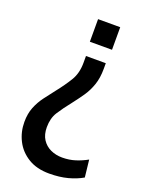

<svg xmlns="http://www.w3.org/2000/svg" viewBox="-137 -566 638 847"><g transform="rotate(20 182.0 -143.0)"><path d="M271.5 -329V-303Q271.5 -259.5 260.2 -227Q249 -194.5 231 -168.2Q213 -142 193.5 -117Q160.5 -75.5 142 -46.2Q123.5 -17 123.5 25Q123.5 59.5 138.2 82.2Q153 105 177.8 116.5Q202.5 128 232.5 128Q265.5 128 294.2 118.8Q323 109.5 348 95.5L357 176.5Q328 193.5 289.5 203.8Q251 214 203 214Q144 214 103.8 189.2Q63.5 164.5 43 124.2Q22.5 84 22.5 37Q22.5 -2 34.5 -32Q46.5 -62 65.5 -87.5Q84.5 -113 105 -139Q136 -178 157.2 -213Q178.5 -248 178.5 -297V-329ZM277 -500V-394H173V-500Z"/></g></svg>

Font: Cabin
Style: Regular
Weight: 400
Width: 4
Designer: Pablo Impallari
Foundry: Pablo Impallari. http://www.impallari.com Igino Marini. http://www.ikern.com
Version: Version 3.001